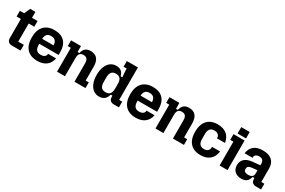

<svg xmlns="http://www.w3.org/2000/svg" viewBox="112 -1842 4465 3005"><g transform="rotate(30 2344.0 -340.0)"><path d="M91 -88V-431H14V-534H91L139 -641H233V-534H334V-431H233V-103H334V0H179Q136 0 113.5 -22.5Q91 -45 91 -88Z M383 -267Q383 -401 449.5 -472.5Q516 -544 638 -544Q757 -544 821 -478Q885 -412 885 -287V-239H534V-228Q534 -162 559 -131Q584 -100 638 -100Q685 -100 708.5 -120Q732 -140 732 -162V-172H878Q860 -83 798.5 -36.5Q737 10 638 10Q516 10 449.5 -61.5Q383 -133 383 -267ZM741 -329Q738 -384 713 -410.5Q688 -437 638 -437Q588 -437 563 -410.5Q538 -384 535 -329Z M994 -431H939V-534H1118V-427H1151Q1164 -487 1198.5 -515.5Q1233 -544 1291 -544Q1370 -544 1411 -496Q1452 -448 1452 -355V-103H1508V0H1309V-329Q1309 -383 1288 -408.5Q1267 -434 1223 -434Q1179 -434 1158 -408.5Q1137 -383 1137 -329V0H994Z M1556 -267Q1556 -352 1580.5 -414.5Q1605 -477 1650 -510.5Q1695 -544 1755 -544Q1867 -544 1891 -435H1924Q1914 -525 1914 -561V-587H1857V-690H2057V-103H2112V0H2021Q1978 0 1955.5 -22.5Q1933 -45 1933 -88V-108H1901Q1887 -50 1850 -20Q1813 10 1755 10Q1696 10 1651 -23.5Q1606 -57 1581 -119.5Q1556 -182 1556 -267ZM1810 -100Q1864 -100 1889 -131Q1914 -162 1914 -228V-306Q1914 -372 1889 -403Q1864 -434 1810 -434Q1757 -434 1732 -403Q1707 -372 1707 -306V-228Q1707 -162 1732 -131Q1757 -100 1810 -100Z M2162 -267Q2162 -401 2228.5 -472.5Q2295 -544 2417 -544Q2536 -544 2600 -478Q2664 -412 2664 -287V-239H2313V-228Q2313 -162 2338 -131Q2363 -100 2417 -100Q2464 -100 2487.5 -120Q2511 -140 2511 -162V-172H2657Q2639 -83 2577.5 -36.5Q2516 10 2417 10Q2295 10 2228.5 -61.5Q2162 -133 2162 -267ZM2520 -329Q2517 -384 2492 -410.5Q2467 -437 2417 -437Q2367 -437 2342 -410.5Q2317 -384 2314 -329Z M2773 -431H2718V-534H2897V-427H2930Q2943 -487 2977.5 -515.5Q3012 -544 3070 -544Q3149 -544 3190 -496Q3231 -448 3231 -355V-103H3287V0H3088V-329Q3088 -383 3067 -408.5Q3046 -434 3002 -434Q2958 -434 2937 -408.5Q2916 -383 2916 -329V0H2773Z M3335 -267Q3335 -401 3401 -472.5Q3467 -544 3588 -544Q3689 -544 3751 -494Q3813 -444 3828 -348H3683V-362Q3683 -389 3659.5 -411.5Q3636 -434 3588 -434Q3536 -434 3511 -403Q3486 -372 3486 -307V-227Q3486 -162 3511 -131Q3536 -100 3588 -100Q3636 -100 3659.5 -123.5Q3683 -147 3683 -177V-194H3829Q3816 -95 3753.5 -42.5Q3691 10 3588 10Q3467 10 3401 -61.5Q3335 -133 3335 -267Z M3932 -431H3875V-534H4075V0H3932ZM3925 -690H4078V-574H3925Z M4163 -142Q4163 -215 4210.5 -257.5Q4258 -300 4350 -309L4483 -322V-343Q4483 -390 4463 -412Q4443 -434 4401 -434Q4360 -434 4339 -416Q4318 -398 4318 -372V-362H4174Q4202 -544 4404 -544Q4513 -544 4569.5 -493Q4626 -442 4626 -344V-103H4681V0H4590Q4547 0 4524.5 -22.5Q4502 -45 4502 -88V-103H4469Q4455 -45 4420.5 -17.5Q4386 10 4326 10Q4251 10 4207 -30.5Q4163 -71 4163 -142ZM4390 -97Q4436 -97 4459.5 -116.5Q4483 -136 4483 -173V-232L4393 -223Q4349 -219 4329.5 -204.5Q4310 -190 4310 -163V-151Q4310 -125 4331 -111Q4352 -97 4390 -97Z"/></g></svg>

Font: Mozilla Headline BETA
Style: Bold
Weight: 700
Designer: Studio DRAMA
Foundry: Studio DRAMA
Version: Version 0.100